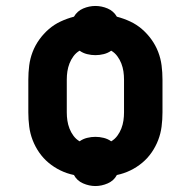

<svg xmlns="http://www.w3.org/2000/svg" viewBox="-20 -587 640 644"><path d="M300 37Q279 37 258.5 28Q238 19 228 0Q204 -5 182.5 -15.5Q161 -26 143 -41Q125 -56 111.5 -75.5Q98 -95 89.5 -117Q81 -139 78 -162.5Q75 -186 75 -210V-320Q75 -344 78 -367.5Q81 -391 89.5 -413Q98 -435 112 -454.5Q126 -474 144 -489.5Q162 -505 183.5 -515Q205 -525 228 -531Q239 -550 259 -558.5Q279 -567 300 -567Q321 -567 341 -558.5Q361 -550 372 -531Q395 -525 416.5 -515Q438 -505 456 -489.5Q474 -474 488 -454.5Q502 -435 510.5 -413Q519 -391 522 -367.5Q525 -344 525 -320V-210Q525 -186 522 -162.5Q519 -139 510.5 -117Q502 -95 488.5 -75.5Q475 -56 457 -41Q439 -26 417.5 -15.5Q396 -5 372 0Q362 19 341.5 28Q321 37 300 37ZM247 -113Q258 -121 272 -124.5Q286 -128 300 -128Q314 -128 328 -124.5Q342 -121 353 -113Q365 -120 373.5 -131.5Q382 -143 387 -156Q392 -169 394 -182.5Q396 -196 396 -210V-320Q396 -334 394 -347.5Q392 -361 387 -374Q382 -387 373.5 -398.5Q365 -410 353 -417Q342 -409 328 -405.5Q314 -402 300 -402Q286 -402 272 -405.5Q258 -409 247 -417Q235 -410 226.5 -398.5Q218 -387 213 -374Q208 -361 206 -347.5Q204 -334 204 -320V-210Q204 -196 206 -182.5Q208 -169 213 -156Q218 -143 226.5 -131.5Q235 -120 247 -113Z"/></svg>

Font: Iosevka Curly Slab HvEx
Style: Regular
Weight: 900
Width: 7
Monospace: yes
Designer: Belleve Invis
Foundry: Belleve Invis
Version: Version 11.1.0; ttfautohint (v1.8.3)